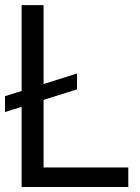

<svg xmlns="http://www.w3.org/2000/svg" viewBox="-22 -748 558 768"><path d="M286.1 -454.1V-390.6L-2 -299.8V-363.3ZM64.5 0V-727.5H152.3V-78.1H491.2V0Z"/></svg>

Font: Inter Tight
Style: Regular
Weight: 400
Designer: Rasmus Andersson
Foundry: rsms
Version: Version 3.002